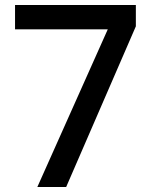

<svg xmlns="http://www.w3.org/2000/svg" viewBox="-20 -746 600 766"><path d="M522 -726C522 -726 40 -726 40 -726C40 -726 40 -629 40 -629C40 -629 410 -629 410 -629C410 -629 129 0 129 0C129 0 244 0 244 0C244 0 522 -641 522 -641C522 -641 522 -726 522 -726Z"/></svg>

Font: Girnar Poppins
Style: Medium
Weight: 500
Designer: Ninad Kale (Devanagari), Jonny Pinhorn (Latin)
Foundry: Indian Type Foundry
Version: ""